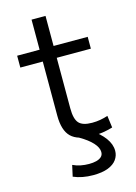

<svg xmlns="http://www.w3.org/2000/svg" viewBox="-134 -760 743 1049"><g transform="rotate(-15 237.5 -236.0)"><path d="M313 10Q228 10 190.5 -26.5Q153 -63 153 -147V-453H26V-520H153V-690H232V-520H425V-453H232V-167Q232 -107 253 -83.5Q274 -60 328 -60Q352 -60 374.5 -64Q397 -68 417 -75L426 -7Q396 2 368.5 6Q341 10 313 10ZM259 218Q197 218 148 197L162 134Q183 144 206 148.5Q229 153 253 153Q276 153 294 148.5Q312 144 323 134Q334 124 334 107Q334 82 309 54.5Q284 27 237 0L309 -20Q357 12 383 47.5Q409 83 409 120Q409 147 393 169.5Q377 192 344 205Q311 218 259 218Z"/></g></svg>

Font: M PLUS 1
Style: Regular
Weight: 400
Designer: Coji Morishita
Foundry: UNDERFOREST DESIGN
Version: Version 1.001